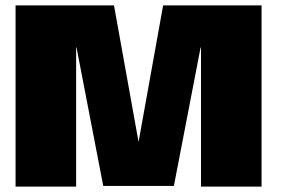

<svg xmlns="http://www.w3.org/2000/svg" viewBox="-20 -695 1046 715"><path d="M38 0H263.5V-518H265L364.5 -2.5H627.5L727 -518H728.5V0H954V-675H587.5L494.5 -158H497.5L404.5 -675H38Z"/></svg>

Font: Anybody UltraCondensed Thin Black
Style: Regular
Weight: 900
Version: Version 1.111